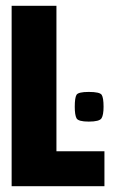

<svg xmlns="http://www.w3.org/2000/svg" viewBox="-20 -640 389 660"><path d="M20 -620H174V-120H339V0H20ZM285 -222Q249 -222 243 -233.5Q237 -245 237 -273Q237 -304 243 -314Q249 -324 285 -324Q323 -324 329.5 -314Q336 -304 336 -273Q336 -245 329 -233.5Q322 -222 285 -222Z"/></svg>

Font: Smooch Sans Thin Black
Style: Regular
Weight: 900
Version: Version 1.010